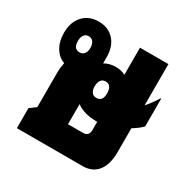

<svg xmlns="http://www.w3.org/2000/svg" viewBox="-125 -635 738 749"><g transform="rotate(30 244.5 -260.0)"><path d="M44 0V-90L72 -111V-266Q72 -288 77 -312Q50 -321 33.5 -348.5Q17 -376 17 -414Q17 -463 43.5 -491.5Q70 -520 113 -520Q157 -520 183 -491.5Q209 -463 209 -414V-387Q231 -400 260 -400Q284 -400 303 -390V-512H431V-326Q453 -351 471 -381H474V-256Q459 -240 431 -223V-115Q431 -60 407.5 -30Q384 0 340 0ZM108 -378Q121 -378 128.5 -388Q136 -398 136 -414Q136 -431 128.5 -441Q121 -451 108 -451Q95 -451 87.5 -441Q80 -431 80 -414Q80 -378 108 -378ZM253 -257Q281 -257 281 -293Q281 -331 253 -331Q239 -331 232 -320.5Q225 -310 225 -293Q225 -277 232 -267Q239 -257 253 -257ZM301 -178Q245 -178 211 -202L209 -203V-113H276Q303 -113 303 -141V-178Z"/></g></svg>

Font: Noto Sans Thai Looped UI Condensed ExtraBold
Style: Regular
Weight: 800
Width: 3
Designer: Cadson Demak Team
Foundry: Cadson Demak Co., Ltd.
Version: Version 1.000